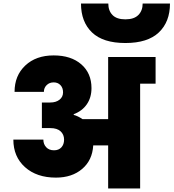

<svg xmlns="http://www.w3.org/2000/svg" viewBox="-20 -1061 977 1081"><path d="M263.2 -483.9Q294.9 -483.9 314.9 -499.5Q335 -515.1 335 -541Q335 -566.4 320.3 -581.8Q305.7 -597.2 282.2 -597.2Q258.3 -597.2 242.7 -581.8Q227.1 -566.4 227.1 -543.9H62Q62 -635.3 122.3 -692.1Q182.6 -749 282.2 -749Q379.9 -749 437.5 -699Q495.1 -648.9 495.1 -564.9Q495.1 -512.2 469 -474.1Q442.9 -436 395 -418V-414.1Q418.9 -407.7 444.8 -390.1H588.9V-740.2H856V-589.8H769V0H588.9V-242.2H504.9Q500 -158.7 442.6 -109.9Q385.3 -61 294.9 -61Q186.5 -61 120.8 -119.9Q55.2 -178.7 55.2 -274.9H224.1Q224.1 -249.5 240 -232.2Q255.9 -214.8 284.2 -214.8Q310.5 -214.8 325.7 -231.4Q340.8 -248 340.8 -274.9Q340.8 -303.2 321.3 -321.5Q301.8 -339.8 263.2 -339.8H215.8V-483.9ZM686 -818.8Q560.1 -818.8 498 -878.4Q436 -938 436 -1041H589.8Q589.8 -1000.5 613.5 -976.3Q637.2 -952.1 686 -952.1Q734.9 -952.1 759 -976.6Q783.2 -1001 783.2 -1041H937Q937 -938 874.3 -878.4Q811.5 -818.8 686 -818.8Z"/></svg>

Font: Poppins ExtraBold
Style: Regular
Weight: 800
Designer: Ninad Kale (Devanagari), Jonny Pinhorn (Latin)
Foundry: Indian Type Foundry
Version: Version 3.200;PS 1.000;hotconv 16.6.54;makeotf.lib2.5.65590